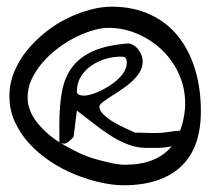

<svg xmlns="http://www.w3.org/2000/svg" viewBox="-20 -550 644 567"><path d="M7.8 -266.6Q7.8 -303.7 22 -337.9Q36.1 -372.1 59.6 -400.9Q83 -429.7 113.3 -454.1Q143.6 -478.5 177.2 -495.1Q210.9 -511.7 245.1 -521Q279.3 -530.3 309.6 -530.3Q373 -530.3 422.9 -507.3Q472.7 -484.4 505.9 -442.9Q539.1 -401.4 556.2 -344.7Q573.2 -288.1 573.2 -221.7Q573.2 -112.3 513.7 -57.6Q454.1 -2.9 345.7 -2.9Q313.5 -2.9 276.4 -11.2Q239.3 -19.5 201.7 -34.7Q164.1 -49.8 129.4 -72.8Q94.7 -95.7 67.9 -124.5Q41 -153.3 24.4 -189Q7.8 -224.6 7.8 -266.6ZM61.5 -262.7Q61.5 -242.2 68.8 -223.6Q76.2 -205.1 89.4 -188.5Q102.5 -171.9 119.6 -156.7Q136.7 -141.6 155.3 -129.9Q155.3 -131.8 155.3 -132.8V-184.6Q155.3 -238.3 163.1 -280.3Q170.9 -322.3 193.4 -352.1Q215.8 -381.8 255.9 -399.4Q295.9 -417 360.4 -421.9Q379.9 -417 390.6 -400.9Q401.4 -384.8 401.4 -367.2Q401.4 -350.6 391.6 -335.4Q381.8 -320.3 367.7 -307.6Q353.5 -294.9 336.9 -284.2Q320.3 -273.4 306.2 -264.2Q292 -254.9 282.7 -247.6Q273.4 -240.2 273.4 -235.4Q273.4 -223.6 286.6 -210.9Q299.8 -198.2 317.9 -188Q335.9 -177.7 353.5 -169.9Q371.1 -162.1 378.9 -158.2H391.6Q400.4 -158.2 409.7 -157.7Q418.9 -157.2 427.7 -157.2H439.5Q460 -157.2 477.1 -160.2Q494.1 -163.1 511.7 -164.1Q522.5 -190.4 526.4 -229.5Q529.3 -281.2 511.2 -324.7Q493.2 -368.2 460.9 -399.9Q428.7 -431.6 386.7 -449.7Q344.7 -467.8 300.8 -467.8Q278.3 -467.8 251.5 -459.5Q224.6 -451.2 198.2 -437.5Q171.9 -423.8 147.5 -404.8Q123 -385.7 104 -363.3Q85 -340.8 73.2 -315.4Q61.5 -290 61.5 -262.7ZM197.3 -145.5Q197.3 -145.5 194.8 -143.1Q192.4 -140.6 189 -137.2Q185.5 -133.8 181.6 -130.9Q177.7 -127.9 174.8 -127Q173.8 -126 172.9 -126H168.9Q163.1 -126 160.2 -127Q184.6 -112.3 210 -100.1Q235.4 -87.9 260.7 -80.6Q286.1 -73.2 309.1 -68.4Q332 -63.5 349.6 -63.5Q394.5 -63.5 429.2 -76.7Q463.9 -89.8 487.3 -118.2Q465.8 -113.3 444.3 -113.3H412.1Q384.8 -113.3 358.9 -123Q333 -132.8 307.6 -148.9Q282.2 -165 257.3 -184.6Q232.4 -204.1 207 -223.6ZM207 -280.3Q207 -272.5 213.9 -270Q220.7 -267.6 227.5 -267.6Q242.2 -267.6 264.2 -276.4Q286.1 -285.2 306.6 -298.8Q327.1 -312.5 340.8 -329.6Q354.5 -346.7 354.5 -364.3Q354.5 -373 351.6 -377.9Q348.6 -382.8 336.9 -382.8Q314.5 -382.8 291.5 -376Q268.6 -369.1 249.5 -356Q230.5 -342.8 218.8 -323.7Q207 -304.7 207 -280.3Z"/></svg>

Font: Swanky and Moo Moo
Style: Regular
Weight: 400
Designer: Kimberly Geswein
Foundry: Kimberly Geswein
Version: Version 1.002 2001